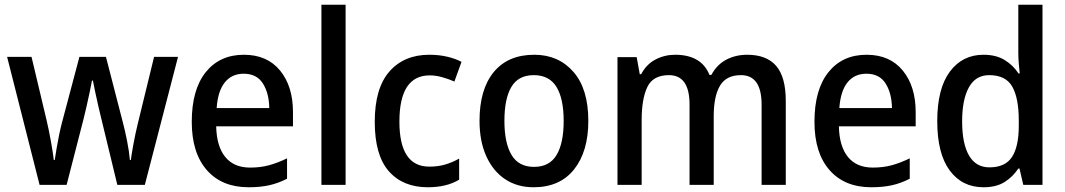

<svg xmlns="http://www.w3.org/2000/svg" viewBox="-20 -780 4493 810"><path d="M408 -277Q402 -300 395 -331.5Q388 -363 381.5 -392.5Q375 -422 372 -440H368Q365 -422 358.5 -392Q352 -362 345 -330.5Q338 -299 332 -276L261 0H147L10 -540H113L176 -275Q186 -233 194.5 -185.5Q203 -138 207 -105H211Q214 -125 218.5 -152.5Q223 -180 229 -209Q235 -238 241 -261L315 -540H427L499 -261Q507 -231 516 -186Q525 -141 528 -105H532Q535 -129 543 -172.5Q551 -216 561 -257L630 -540H731L591 0H475Z M1009 -549Q1107 -549 1161.5 -482.5Q1216 -416 1216 -307V-247H892Q894 -162 930.5 -117.5Q967 -73 1035 -73Q1079 -73 1115.5 -83Q1152 -93 1191 -112V-26Q1154 -7 1116 1.5Q1078 10 1029 10Q916 10 852.5 -62.5Q789 -135 789 -266Q789 -402 848 -475.5Q907 -549 1009 -549ZM1008 -469Q958 -469 928.5 -432.5Q899 -396 894 -324H1116Q1115 -387 1089 -428Q1063 -469 1008 -469Z M1438 0H1336V-760H1438Z M1785 10Q1680 10 1620.5 -57.5Q1561 -125 1561 -266Q1561 -408 1623 -478.5Q1685 -549 1791 -549Q1833 -549 1868 -540.5Q1903 -532 1927 -519L1897 -436Q1872 -447 1845 -454.5Q1818 -462 1793 -462Q1665 -462 1665 -267Q1665 -77 1791 -77Q1828 -77 1858.5 -86Q1889 -95 1917 -111V-22Q1864 10 1785 10Z M2462 -270Q2462 -141 2402 -65.5Q2342 10 2231 10Q2162 10 2111 -24Q2060 -58 2031.5 -121Q2003 -184 2003 -270Q2003 -403 2063 -476Q2123 -549 2234 -549Q2336 -549 2399 -477Q2462 -405 2462 -270ZM2108 -270Q2108 -177 2138 -126.5Q2168 -76 2233 -76Q2298 -76 2328 -126Q2358 -176 2358 -270Q2358 -364 2327.5 -413.5Q2297 -463 2232 -463Q2167 -463 2137.5 -413.5Q2108 -364 2108 -270Z M3132 -549Q3214 -549 3254.5 -502Q3295 -455 3295 -354V0H3193V-338Q3193 -463 3106 -463Q3044 -463 3017.5 -418.5Q2991 -374 2991 -290V0H2889V-339Q2889 -463 2802 -463Q2735 -463 2711 -413Q2687 -363 2687 -273V0H2585V-539H2666L2679 -467H2685Q2707 -509 2745.5 -529Q2784 -549 2828 -549Q2939 -549 2973 -464H2981Q3005 -508 3044.5 -528.5Q3084 -549 3132 -549Z M3636 -549Q3734 -549 3788.5 -482.5Q3843 -416 3843 -307V-247H3519Q3521 -162 3557.5 -117.5Q3594 -73 3662 -73Q3706 -73 3742.5 -83Q3779 -93 3818 -112V-26Q3781 -7 3743 1.5Q3705 10 3656 10Q3543 10 3479.5 -62.5Q3416 -135 3416 -266Q3416 -402 3475 -475.5Q3534 -549 3636 -549ZM3635 -469Q3585 -469 3555.5 -432.5Q3526 -396 3521 -324H3743Q3742 -387 3716 -428Q3690 -469 3635 -469Z M4129 10Q4039 10 3986.5 -61Q3934 -132 3934 -269Q3934 -406 3987 -477.5Q4040 -549 4129 -549Q4182 -549 4218 -527Q4254 -505 4277 -470H4282Q4280 -488 4278 -512Q4276 -536 4276 -555V-760H4378V0H4297L4281 -69H4276Q4253 -34 4218 -12Q4183 10 4129 10ZM4154 -74Q4221 -74 4249.5 -118Q4278 -162 4278 -250V-271Q4278 -366 4250.5 -414.5Q4223 -463 4153 -463Q4096 -463 4067.5 -411.5Q4039 -360 4039 -268Q4039 -174 4068 -124Q4097 -74 4154 -74Z"/></svg>

Font: Noto Sans Gurmukhi UI SemiCondensed Medium
Style: Regular
Weight: 500
Width: 4
Designer: Jelle Bosma - Monotype Design Team
Foundry: Monotype Imaging Inc.
Version: Version 2.004; ttfautohint (v1.8.4.7-5d5b)